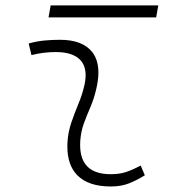

<svg xmlns="http://www.w3.org/2000/svg" viewBox="-20 -673 626 703"><path d="M495.1 -66.9 510.3 -31.2Q483.4 -14.2 453.9 -2.2Q424.3 9.8 385.7 9.8Q303.2 9.8 262.7 -31.7Q226.6 -68.8 226.6 -136.7Q226.6 -144.5 227.1 -153.3Q229.5 -189.9 241.2 -224.4Q252.9 -258.8 266.6 -291.5Q280.3 -324.2 287.6 -355Q293.5 -378.4 293.5 -397.5Q293.5 -429.7 276.9 -450.2Q249.5 -482.4 184.6 -482.4Q138.2 -482.4 95.2 -471.2L85 -513.7Q113.8 -522 142.6 -524.7Q171.4 -527.3 200.2 -527.3Q283.2 -527.3 318.8 -481Q340.3 -452.1 340.3 -407.2Q340.3 -379.4 332 -345.2Q323.7 -310.5 311 -280.8Q297.9 -250.5 287.1 -221.2Q276.4 -191.9 273.9 -157.7Q273.4 -149.9 273.4 -142.1Q273.4 -35.2 385.3 -35.2Q416 -35.2 439.5 -42.5Q462.9 -49.8 495.1 -66.9ZM157.7 -609.4 165.5 -653.3H559.6L551.8 -609.4Z"/></svg>

Font: CaskaydiaCove NF ExtraLight
Style: Italic
Weight: 200
Italic angle: -10°
Designer: Aaron Bell
Foundry: Saja Typeworks
Version: Version 2111.001; VTT 6.35;Nerd Fonts 3.2.1